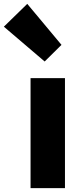

<svg xmlns="http://www.w3.org/2000/svg" viewBox="-86 -973 427 993"><path d="M72 0H250V-569H72ZM145 -655 232 -741 55 -953 -66 -835Z"/></svg>

Font: Source Han Sans HK Heavy
Style: Regular
Weight: 900
Designer: Ryoko NISHIZUKA 西塚涼子 (kana, bopomofo & ideographs); Paul D. Hunt (Latin, Greek & Cyrillic); Sandoll Communications 산돌커뮤니
Foundry: Adobe
Version: Version 2.000;hotconv 1.0.107;makeotfexe 2.5.65593